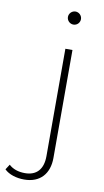

<svg xmlns="http://www.w3.org/2000/svg" viewBox="-187 -769 550 1014"><g transform="rotate(10 87.5 -262.5)"><path d="M19 198C105 198 152 143 152 59V-520H114V56C114 126 80 164 17 164C-18 164 -48 154 -69 134L-87 162C-63 186 -22 198 19 198ZM133 -653C153 -653 168 -669 168 -688C168 -707 152 -723 133 -723C114 -723 98 -707 98 -688C98 -669 114 -653 133 -653Z"/></g></svg>

Font: Montserrat-Alt1 ExtLt
Style: Regular
Weight: 200
Designer: Differentunic
Foundry: Differentunic
Version: Version 7.222